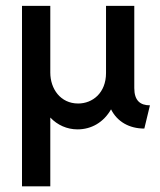

<svg xmlns="http://www.w3.org/2000/svg" viewBox="-20 -437 554 665"><path d="M56.2 208.3H154.2V-29.9C179.2 -3.5 212.5 11.1 248.6 11.1C296.5 11.1 338.9 -13.2 364.6 -58.3C386.1 -15.3 427.8 8.3 479.9 8.3L499.3 -72.2C466 -72.2 445.1 -88.2 445.1 -131.9V-416.7H347.2V-184C347.2 -115.3 300.7 -78.5 250.7 -78.5C189.6 -78.5 154.2 -129.2 154.2 -185.4V-416.7H56.2Z"/></svg>

Font: Afacad Medium
Style: Regular
Weight: 500
Designer: Kristian Moeller
Foundry: Dicotype
Version: Version 1.000